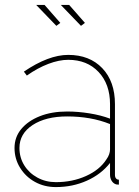

<svg xmlns="http://www.w3.org/2000/svg" viewBox="-20 -750 564 780"><path d="M39 -149Q39 -193 66.5 -226Q94 -259 142 -278Q190 -297 253 -297Q297 -297 343.5 -289.5Q390 -282 427 -268V-327Q427 -408 380.5 -457.5Q334 -507 257 -507Q220 -507 176.5 -490.5Q133 -474 89 -443L77 -459Q127 -493 172 -510Q217 -527 257 -527Q344 -527 395.5 -473Q447 -419 447 -327V-40Q447 -30 451.5 -25Q456 -20 463 -20V0Q457 0 454 -0.5Q451 -1 449 -2Q439 -6 433 -16.5Q427 -27 427 -40V-88Q391 -42 333 -16Q275 10 207 10Q160 10 122 -11Q84 -32 61.5 -68.5Q39 -105 39 -149ZM412 -102Q420 -113 423.5 -123.5Q427 -134 427 -143V-246Q387 -262 343.5 -269.5Q300 -277 253 -277Q166 -277 112.5 -242Q59 -207 59 -149Q59 -110 78.5 -78.5Q98 -47 132 -28.5Q166 -10 207 -10Q274 -10 329.5 -35Q385 -60 412 -102ZM227 -730H261L325 -657L309 -645ZM127 -730H161L225 -657L209 -645Z"/></svg>

Font: Raleway Thin Thin
Style: Regular
Weight: 250
Version: Version 4.026